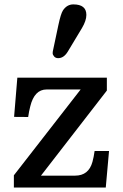

<svg xmlns="http://www.w3.org/2000/svg" viewBox="-20 -845 554 865"><path d="M42.5 0ZM42.5 -55.2 343.3 -441.9H189.9Q134.8 -441.9 116.2 -365.2Q110.4 -342.8 106.9 -317.9L43.5 -318.4L58.1 -495.1H461.4V-437L164.6 -53.7H318.4Q379.4 -53.7 396.5 -115.7Q402.3 -136.7 406.2 -164.6H471.2L456.5 0H42.5ZM285.6 -612.8Q267.6 -583 242.2 -583Q230.5 -583 223.9 -590.6Q217.3 -598.1 217.3 -605.2Q217.3 -612.3 218.8 -617.7L243.2 -732.9Q253.9 -783.2 263.7 -798.3Q281.7 -825.2 310.5 -825.2Q369.1 -825.2 369.1 -777.8Q369.1 -752 349.1 -718.3Z"/></svg>

Font: Arbutus Slab
Style: Regular
Weight: 400
Designer: Karolina Lach
Foundry: Karolina Lach
Version: Version 1.001; ttfautohint (v0.92) -l 10 -r 16 -G 200 -x 7 -